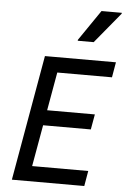

<svg xmlns="http://www.w3.org/2000/svg" viewBox="-64 -1045 728 1091"><g transform="rotate(5 300.0 -499.5)"><path d="M46 0 172 -716H577L562 -629H250L154 -87H474L459 0ZM157 -323.5 172.5 -410.5H483.5L468 -323.5ZM350 -819 350.5 -824.5 470 -999H586L585 -993.5L441 -819Z"/></g></svg>

Font: Google Sans Code
Style: Italic
Weight: 400
Italic angle: -10°
Monospace: yes
Designer: Google Sans Code Authors
Foundry: Google LLC
Version: Version 6.000